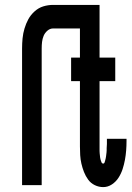

<svg xmlns="http://www.w3.org/2000/svg" viewBox="-20 -755 540 783"><path d="M70 0V-557Q70 -578 72 -598.5Q74 -619 80 -639Q86 -659 95.5 -676.5Q105 -694 121 -708.5Q137 -723 156.5 -729Q176 -735 197 -735H345V-639H197Q184 -639 173.5 -630Q163 -621 158 -609Q153 -597 151.5 -584Q150 -571 150 -557V0ZM401 8Q383 8 366.5 0Q350 -8 339.5 -22.5Q329 -37 322.5 -53.5Q316 -70 312 -87.5Q308 -105 307 -122.5Q306 -140 306 -158V-424H270V-520H306V-735H386V-520H450V-424H386V-158Q386 -153 386 -148.5Q386 -144 386 -139.5Q386 -135 386.5 -130Q387 -125 387.5 -120.5Q388 -116 388.5 -111.5Q389 -107 390.5 -102.5Q392 -98 394 -93Q396 -88 401 -88Q405 -88 406.5 -92.5Q408 -97 409 -101Q410 -105 411 -109Q412 -113 412.5 -117.5Q413 -122 413.5 -126Q414 -130 414.5 -134Q415 -138 415 -142.5Q415 -147 415 -151Q415 -155 415.5 -159.5Q416 -164 416 -168Q416 -172 416 -176Q416 -180 416 -185V-189H496V-180Q496 -161 494.5 -141.5Q493 -122 489.5 -103Q486 -84 480 -65.5Q474 -47 463.5 -30.5Q453 -14 436.5 -3Q420 8 401 8Z"/></svg>

Font: Iosevka
Style: Bold
Weight: 700
Monospace: yes
Designer: Belleve Invis
Foundry: Belleve Invis
Version: Version 32.5.0; ttfautohint (v1.8.4)